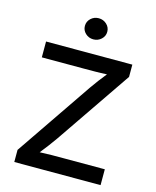

<svg xmlns="http://www.w3.org/2000/svg" viewBox="-135 -1029 911 1121"><g transform="rotate(15 320.5 -469.0)"><path d="M61 0V-73.2L376 -534.7Q393.1 -559.6 412.1 -584.5Q431.2 -609.4 451.2 -634.3Q415.5 -632.3 379.4 -632.1Q343.3 -631.8 307.6 -631.8H58.1V-727.5H579.6V-653.3L269.5 -199.7Q251 -172.9 230.7 -146.2Q210.4 -119.6 189.5 -93.3Q225.6 -95.2 262 -95.5Q298.3 -95.7 335 -95.7H582.5V0ZM320.8 -811Q293 -811 273.2 -829.6Q253.4 -848.1 253.4 -874.5Q253.4 -901.4 273.2 -919.9Q293 -938.5 320.8 -938.5Q348.6 -938.5 368.7 -919.9Q388.7 -901.4 388.7 -874.5Q388.7 -848.1 368.7 -829.6Q348.6 -811 320.8 -811Z"/></g></svg>

Font: Inter Medium
Style: Regular
Weight: 500
Designer: Rasmus Andersson
Foundry: rsms
Version: Version 4.001;git-9221beed3